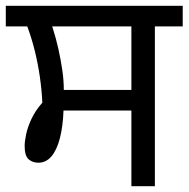

<svg xmlns="http://www.w3.org/2000/svg" viewBox="-27 -642 650 662"><path d="M426 0V-261H192Q190 -206 179.5 -165.5Q169 -125 150.5 -103Q132 -81 105 -81Q85 -81 71.5 -93Q58 -105 58 -139Q58 -154 63 -178.5Q68 -203 81.5 -232Q95 -261 119 -288Q117 -331 110.5 -376.5Q104 -422 93 -466.5Q82 -511 67 -551H-7V-622H603V-551H507V0ZM193 -332H426V-551H153Q166 -511 174.5 -472.5Q183 -434 188 -399Q193 -364 193 -332Z"/></svg>

Font: gurmukhi115
Style: Regular
Weight: 400
Designer: Jelle Bosma - Monotype Design Team
Foundry: Monotype Imaging Inc.
Version: Version 2.003